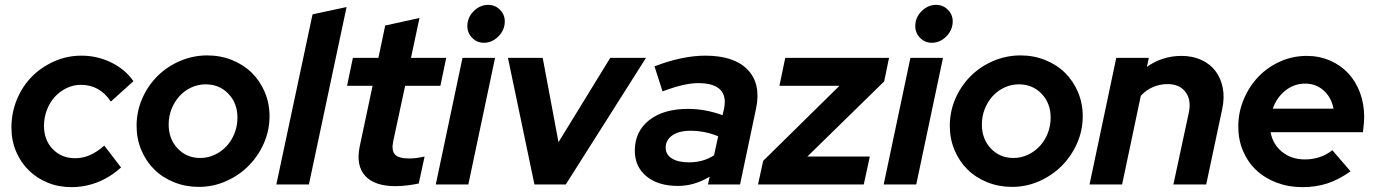

<svg xmlns="http://www.w3.org/2000/svg" viewBox="-20 -759 5663 790"><path d="M289 -108Q321 -108 350.5 -121Q380 -134 409 -160L478 -70Q434 -30 382 -9.5Q330 11 274 11Q221 11 176 -7.5Q131 -26 98 -58.5Q65 -91 46 -136Q27 -181 27 -234Q27 -295 49.5 -349.5Q72 -404 111 -443.5Q150 -483 203 -506.5Q256 -530 315 -530Q380 -530 437.5 -502Q495 -474 529 -425L436 -341Q413 -376 382 -393Q351 -410 313 -410Q282 -410 254 -396.5Q226 -383 205.5 -360.5Q185 -338 173 -307Q161 -276 161 -241Q161 -183 197 -145.5Q233 -108 289 -108Z M542 -241Q542 -300 565 -353Q588 -406 627.5 -445.5Q667 -485 720.5 -508Q774 -531 833 -531Q887 -531 934.5 -512Q982 -493 1016 -459.5Q1050 -426 1069.5 -380Q1089 -334 1089 -281Q1089 -222 1065.5 -169Q1042 -116 1002.5 -76.5Q963 -37 910 -13.5Q857 10 798 10Q744 10 696.5 -9Q649 -28 615 -61.5Q581 -95 561.5 -141.5Q542 -188 542 -241ZM804 -109Q835 -109 863 -122Q891 -135 912 -157.5Q933 -180 945 -210.5Q957 -241 957 -275Q957 -334 920 -373Q883 -412 826 -412Q795 -412 767 -399Q739 -386 718.5 -363.5Q698 -341 686 -311Q674 -281 674 -247Q674 -187 711 -148Q748 -109 804 -109Z M1406 -730 1251 0H1117L1266 -700Z M1460 -156 1513 -406H1408L1432 -521H1537L1565 -654L1706 -685L1671 -521H1816L1792 -406H1647L1598 -178Q1590 -140 1605 -123.5Q1620 -107 1663 -107Q1679 -107 1694 -109Q1709 -111 1727 -115L1703 -4Q1685 0 1658 3.5Q1631 7 1608 7Q1521 7 1482.5 -35.5Q1444 -78 1460 -156Z M1971 -583Q1943 -583 1923 -603Q1903 -623 1903 -652Q1903 -687 1929 -713Q1955 -739 1989 -739Q2017 -739 2037 -719Q2057 -699 2057 -671Q2057 -636 2031 -609.5Q2005 -583 1971 -583ZM2017 -521 1907 0H1773L1883 -521Z M2179 0 2070 -521H2213L2278 -174L2491 -521H2638L2308 0Z M2769 6Q2688 6 2640 -33.5Q2592 -73 2592 -139Q2592 -218 2651 -264.5Q2710 -311 2811 -311Q2848 -311 2884.5 -304Q2921 -297 2953 -285L2959 -311Q2970 -364 2943 -390.5Q2916 -417 2853 -417Q2825 -417 2789.5 -409Q2754 -401 2706 -383L2673 -486Q2730 -508 2782.5 -519Q2835 -530 2882 -530Q3001 -530 3056.5 -472Q3112 -414 3091 -313L3025 0H2893L2900 -32Q2868 -13 2836 -3.5Q2804 6 2769 6ZM2719 -151Q2719 -123 2744.5 -107Q2770 -91 2815 -91Q2843 -91 2869 -98Q2895 -105 2918 -120L2935 -198Q2910 -209 2880.5 -215Q2851 -221 2821 -221Q2774 -221 2746.5 -202Q2719 -183 2719 -151Z M3099 0 3120 -97 3434 -406H3187L3211 -521H3638L3618 -424L3302 -115H3559L3534 0Z M3814 -583Q3786 -583 3766 -603Q3746 -623 3746 -652Q3746 -687 3772 -713Q3798 -739 3832 -739Q3860 -739 3880 -719Q3900 -699 3900 -671Q3900 -636 3874 -609.5Q3848 -583 3814 -583ZM3860 -521 3750 0H3616L3726 -521Z M3888 -241Q3888 -300 3911 -353Q3934 -406 3973.5 -445.5Q4013 -485 4066.5 -508Q4120 -531 4179 -531Q4233 -531 4280.5 -512Q4328 -493 4362 -459.5Q4396 -426 4415.5 -380Q4435 -334 4435 -281Q4435 -222 4411.5 -169Q4388 -116 4348.5 -76.5Q4309 -37 4256 -13.5Q4203 10 4144 10Q4090 10 4042.5 -9Q3995 -28 3961 -61.5Q3927 -95 3907.5 -141.5Q3888 -188 3888 -241ZM4150 -109Q4181 -109 4209 -122Q4237 -135 4258 -157.5Q4279 -180 4291 -210.5Q4303 -241 4303 -275Q4303 -334 4266 -373Q4229 -412 4172 -412Q4141 -412 4113 -399Q4085 -386 4064.5 -363.5Q4044 -341 4032 -311Q4020 -281 4020 -247Q4020 -187 4057 -148Q4094 -109 4150 -109Z M4463 0 4573 -521H4707L4699 -484Q4730 -506 4766 -517.5Q4802 -529 4841 -529Q4887 -529 4923 -512.5Q4959 -496 4981 -467Q5003 -438 5011 -398Q5019 -358 5009 -311L4943 0H4808L4872 -298Q4882 -349 4857.5 -381Q4833 -413 4784 -413Q4753 -413 4724.5 -401Q4696 -389 4674 -365L4597 0Z M5537 -54Q5489 -20 5442 -4.5Q5395 11 5339 11Q5282 11 5233 -7.5Q5184 -26 5149 -59Q5114 -92 5094.5 -138Q5075 -184 5075 -238Q5075 -297 5097.5 -350.5Q5120 -404 5158 -443.5Q5196 -483 5247.5 -506Q5299 -529 5357 -529Q5408 -529 5452 -510Q5496 -491 5527 -458Q5558 -425 5575.5 -378.5Q5593 -332 5593 -278Q5593 -267 5592 -254.5Q5591 -242 5588 -215H5208Q5217 -165 5255.5 -134Q5294 -103 5349 -103Q5382 -103 5411 -113Q5440 -123 5462 -141ZM5350 -415Q5305 -415 5269 -386.5Q5233 -358 5217 -312H5467Q5458 -358 5426.5 -386.5Q5395 -415 5350 -415Z"/></svg>

Font: Red Hat Display
Style: Bold Italic
Weight: 700
Italic angle: -12°
Designer: Pentagram / MCKL
Foundry: Pentagram / MCKL
Version: Version 1.003; Red Hat Display Bold Italic